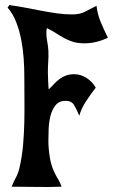

<svg xmlns="http://www.w3.org/2000/svg" viewBox="-20 -737 456 758"><path d="M17 -717Q47 -713 78.5 -707Q110 -701 141 -695Q172 -689 203.5 -684.5Q235 -680 265 -680Q295 -680 315 -690.5Q335 -701 361 -714Q365 -680 378 -649Q391 -618 406 -588Q360 -566 314 -566Q288 -566 269.5 -571.5Q251 -577 234.5 -586Q218 -595 202 -605.5Q186 -616 165 -626Q164 -621 163.5 -617Q163 -613 163 -608Q163 -590 166.5 -572.5Q170 -555 171 -537Q172 -516 170.5 -494.5Q169 -473 169 -452Q169 -435 170 -418Q171 -401 172 -384Q184 -395 194 -406Q204 -417 215.5 -425.5Q227 -434 241 -439Q255 -444 273 -444Q299 -444 322 -429Q345 -414 358 -391Q340 -368 320.5 -338.5Q301 -309 293 -280Q282 -307 272 -323Q262 -339 239 -339Q213 -339 199 -321Q185 -303 179 -278.5Q173 -254 172 -227Q171 -200 171 -182Q171 -152 176.5 -117Q182 -82 196 -54Q203 -40 210.5 -27.5Q218 -15 223 0Q173 2 124.5 1Q76 0 26 0Q34 -20 43 -36.5Q52 -53 57 -75Q67 -118 71 -163.5Q75 -209 76 -255.5Q77 -302 76.5 -348Q76 -394 76 -438Q76 -469 73.5 -505.5Q71 -542 64 -579Q57 -616 44 -649.5Q31 -683 10 -707Z"/></svg>

Font: Fette Mikado
Style: Regular
Weight: 400
Designer: Peter Wiegel
Foundry: Peter Wiegel
Version: Version 1.000